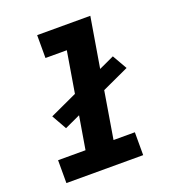

<svg xmlns="http://www.w3.org/2000/svg" viewBox="-133 -841 866 947"><g transform="rotate(-20 300.0 -367.5)"><path d="M54 0V-120H198L227 -293L145 -255L101 -333L244 -399L280 -615H168V-735H447L403 -472L483 -509L527 -432L386 -367L345 -120H457V0Z"/></g></svg>

Font: Iosevka Slab HvExObl
Style: Regular
Weight: 900
Width: 7
Italic angle: -9°
Monospace: yes
Designer: Belleve Invis
Foundry: Belleve Invis
Version: Version 11.1.1; ttfautohint (v1.8.3)